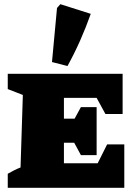

<svg xmlns="http://www.w3.org/2000/svg" viewBox="-20 -896 658 916"><path d="M491 -207H573V0H17V-67Q31 -75 46.5 -83Q62 -91 78 -97L89 -443L17 -471V-544H565V-352H483L441 -429H285V-330H336L366 -385H441V-156H366L334 -215H285V-117H446ZM302 -581 228 -600 252 -858 268 -876 413 -830Q390 -765 362.5 -703Q335 -641 302 -581Z"/></svg>

Font: Piazzolla SC Black
Style: Regular
Weight: 900
Designer: Juan Pablo del Peral
Foundry: Huerta Tipografica
Version: Version 1.330